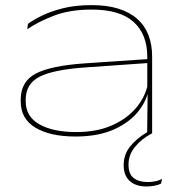

<svg xmlns="http://www.w3.org/2000/svg" viewBox="-20 -508 689 732"><path d="M541 0 543 -159.5 541.5 -166.5V-286.5V-292Q541.5 -377.5 489.2 -424.5Q437 -471.5 329.5 -471.5Q245 -471.5 183.8 -447.5Q122.5 -423.5 84 -396.5L86.5 -417Q106 -431.5 139.2 -448Q172.5 -464.5 220 -476.5Q267.5 -488.5 329.5 -488.5Q388 -488.5 431.2 -475Q474.5 -461.5 503.2 -436Q532 -410.5 546 -374.2Q560 -338 560 -292V0ZM268 12.5Q171.5 12.5 115.2 -21.2Q59 -55 59 -121V-128.5Q59 -197 116 -227.2Q173 -257.5 304 -266.5L548.5 -283V-268L306.5 -251Q183.5 -242.5 130.8 -215.5Q78 -188.5 78 -127.5V-122Q78 -63.5 130.2 -34Q182.5 -4.5 271 -4.5Q349.5 -4.5 408 -30.5Q466.5 -56.5 502 -100.5Q537.5 -144.5 546 -198.5L555 -184H549.5Q545.5 -135 512.2 -89.8Q479 -44.5 417.8 -16Q356.5 12.5 268 12.5ZM539 203Q497.5 203 474.5 182Q451.5 161 451.5 121.5V121Q451.5 81 476.5 50Q501.5 19 541 -4H560V0Q519.5 21.5 494.8 51.8Q470 82 470 119.5V120.5Q470 155.5 489.8 170.8Q509.5 186 542.5 186Q557 186 570.5 183.5Q584 181 598 174.5L594 192Q585 197 569.2 200Q553.5 203 539 203Z"/></svg>

Font: Anek Latin Expanded Thin
Style: Regular
Weight: 250
Width: 7
Designer: Yesha Goshar
Foundry: Ek Type
Version: Version 1.003